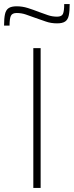

<svg xmlns="http://www.w3.org/2000/svg" viewBox="-49 -925 363 945"><path d="M115 0V-688H151V0ZM-29 -799Q-29 -834 -24.5 -855Q-20 -876 -6.5 -885Q7 -894 33 -894Q61 -894 88 -885.5Q115 -877 143 -866Q165 -858 186.5 -850.5Q208 -843 232 -843Q255 -843 261 -857Q267 -871 267 -905H294Q294 -870 289.5 -849Q285 -828 271.5 -819Q258 -810 232 -810Q202 -810 176.5 -819Q151 -828 122 -838Q100 -846 78.5 -853.5Q57 -861 33 -861Q11 -861 4.5 -847Q-2 -833 -2 -799Z"/></svg>

Font: Saira Thin Thin
Style: Regular
Weight: 250
Version: Version 1.101